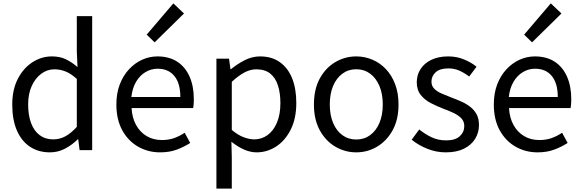

<svg xmlns="http://www.w3.org/2000/svg" viewBox="-20 -892 3457 1141"><path d="M276.6 13.4Q208.7 13.4 158.3 -19.9Q107.9 -53.1 80.3 -116.8Q52.8 -180.4 52.8 -271Q52.8 -359.1 85.8 -423.2Q118.9 -487.2 172.6 -522Q226.3 -556.8 288.4 -556.8Q336 -556.8 370.6 -540.2Q405.3 -523.6 440.6 -493.5L436.4 -587V-796H527.8V0H453L444.9 -64.1H442.1Q410.2 -32.3 368.2 -9.5Q326.1 13.4 276.6 13.4ZM296.8 -63.7Q335 -63.7 368.9 -82.2Q402.8 -100.8 436.4 -137.9V-422.9Q402.4 -454.1 370 -467.1Q337.5 -480.1 303.5 -480.1Q260.6 -480.1 225.1 -453.7Q189.6 -427.3 168.4 -380.6Q147.3 -333.9 147.3 -271.8Q147.3 -206.8 164.9 -160.1Q182.5 -113.4 216.1 -88.5Q249.7 -63.7 296.8 -63.7Z M931.7 13.4Q859.5 13.4 800.4 -20.6Q741.3 -54.6 706.4 -118.2Q671.6 -181.9 671.6 -271Q671.6 -337.5 691.6 -390.1Q711.7 -442.7 746.5 -480.1Q781.4 -517.6 825 -537.2Q868.6 -556.8 915.4 -556.8Q984.6 -556.8 1032.8 -525.7Q1081 -494.5 1106.4 -437.1Q1131.9 -379.7 1131.9 -301.7Q1131.9 -287.4 1130.9 -274.1Q1130 -260.7 1127.6 -249.7H761.9Q765 -192.4 788.3 -149.8Q811.7 -107.2 851.1 -83.5Q890.4 -59.8 942.3 -59.8Q981.8 -59.8 1014.5 -71.2Q1047.1 -82.7 1077.5 -103.1L1110.3 -42.5Q1074.8 -19.4 1031 -3Q987.2 13.4 931.7 13.4ZM760.7 -315.5H1051.7Q1051.7 -397.1 1016.2 -440.3Q980.8 -483.6 916.5 -483.6Q878.5 -483.6 845.1 -463.9Q811.7 -444.3 789.2 -406.9Q766.7 -369.6 760.7 -315.5ZM898.9 -640.4 851.7 -686.1 1010.2 -871.9 1073.5 -811.8Z M1266.1 229V-543.4H1341L1349.7 -480.5H1352.1Q1389.2 -511.1 1433.5 -533.9Q1477.9 -556.8 1524.9 -556.8Q1595.4 -556.8 1643.5 -522.3Q1691.7 -487.8 1716.3 -426.1Q1740.8 -364.3 1740.8 -280Q1740.8 -187.5 1707.5 -121.5Q1674.3 -55.6 1620.7 -21.1Q1567.1 13.4 1504.9 13.4Q1468.3 13.4 1430.2 -3.3Q1392.1 -20 1355.2 -49.9L1357.5 45.2V229ZM1490.3 -63.7Q1535 -63.7 1570.3 -89.4Q1605.6 -115.2 1625.9 -163.6Q1646.3 -212 1646.3 -278.8Q1646.3 -339.2 1631.7 -384.5Q1617.1 -429.8 1585.8 -454.9Q1554.5 -480.1 1502.4 -480.1Q1468.3 -480.1 1432.6 -461.3Q1397 -442.4 1357.5 -405.9V-119.9Q1394.4 -88.7 1429 -76.2Q1463.6 -63.7 1490.3 -63.7Z M2097.1 13.4Q2030.6 13.4 1973 -20.3Q1915.4 -54 1880.5 -117.6Q1845.6 -181.2 1845.6 -271Q1845.6 -361.9 1880.5 -425.7Q1915.4 -489.4 1973 -523.1Q2030.6 -556.8 2097.1 -556.8Q2146.9 -556.8 2192.3 -537.7Q2237.7 -518.6 2272.8 -481.9Q2307.8 -445.3 2328 -392.1Q2348.3 -338.9 2348.3 -271Q2348.3 -181.2 2313.1 -117.6Q2277.8 -54 2220.7 -20.3Q2163.7 13.4 2097.1 13.4ZM2097.1 -62.9Q2144.2 -62.9 2179.7 -88.9Q2215.2 -114.9 2235 -161.8Q2254.7 -208.7 2254.7 -271Q2254.7 -333.8 2235 -380.8Q2215.2 -427.8 2179.7 -454.2Q2144.2 -480.5 2097.1 -480.5Q2050.1 -480.5 2014.6 -454.2Q1979.1 -427.8 1959.4 -380.8Q1939.8 -333.8 1939.8 -271Q1939.8 -208.7 1959.4 -161.8Q1979.1 -114.9 2014.6 -88.9Q2050.1 -62.9 2097.1 -62.9Z M2629.1 13.4Q2571.6 13.4 2518.3 -8.3Q2465 -30 2426.5 -61.7L2471.4 -122.7Q2506.7 -94.3 2545 -76.1Q2583.2 -57.8 2631.9 -57.8Q2685.8 -57.8 2712.4 -82.6Q2739.1 -107.5 2739.1 -143.1Q2739.1 -171.1 2720.7 -189.8Q2702.2 -208.5 2673.5 -221.7Q2644.7 -235 2614.5 -246Q2576.9 -260.6 2540.6 -279.1Q2504.4 -297.7 2480.5 -327.5Q2456.7 -357.2 2456.7 -403Q2456.7 -446.6 2479 -481.3Q2501.3 -516 2543.2 -536.4Q2585.1 -556.8 2643.8 -556.8Q2694.3 -556.8 2737.6 -538.8Q2780.9 -520.9 2812 -495.4L2768.4 -437.5Q2740.4 -458.3 2710.6 -471.9Q2680.8 -485.5 2644.9 -485.5Q2593.2 -485.5 2568.6 -462.2Q2544 -438.9 2544 -407.3Q2544 -381.8 2560.4 -365Q2576.7 -348.2 2603.8 -336.5Q2631 -324.7 2661.2 -313.1Q2691.2 -301.9 2720.5 -289Q2749.7 -276.1 2773.5 -257.9Q2797.4 -239.8 2811.9 -213.5Q2826.4 -187.2 2826.4 -148.2Q2826.4 -104.1 2803.7 -67.1Q2781 -30.1 2737.3 -8.4Q2693.7 13.4 2629.1 13.4Z M3174.7 13.4Q3102.5 13.4 3043.4 -20.6Q2984.3 -54.6 2949.4 -118.2Q2914.6 -181.9 2914.6 -271Q2914.6 -337.5 2934.6 -390.1Q2954.7 -442.7 2989.5 -480.1Q3024.4 -517.6 3068 -537.2Q3111.6 -556.8 3158.4 -556.8Q3227.6 -556.8 3275.8 -525.7Q3324 -494.5 3349.4 -437.1Q3374.9 -379.7 3374.9 -301.7Q3374.9 -287.4 3373.9 -274.1Q3373 -260.7 3370.6 -249.7H3004.9Q3008 -192.4 3031.3 -149.8Q3054.7 -107.2 3094.1 -83.5Q3133.4 -59.8 3185.3 -59.8Q3224.8 -59.8 3257.5 -71.2Q3290.1 -82.7 3320.5 -103.1L3353.3 -42.5Q3317.8 -19.4 3274 -3Q3230.2 13.4 3174.7 13.4ZM3003.7 -315.5H3294.7Q3294.7 -397.1 3259.2 -440.3Q3223.8 -483.6 3159.5 -483.6Q3121.5 -483.6 3088.1 -463.9Q3054.7 -444.3 3032.2 -406.9Q3009.7 -369.6 3003.7 -315.5ZM3141.9 -640.4 3094.7 -686.1 3253.2 -871.9 3316.5 -811.8Z"/></svg>

Font: Noto Sans HK Thin
Style: Regular
Weight: 100
Designer: Ryoko NISHIZUKA 西塚涼子 (kana, bopomofo & ideographs); Paul D. Hunt (Latin, Greek & Cyrillic); Sandoll Communications 산돌커뮤니
Foundry: Adobe
Version: Version 2.004-H2;hotconv 1.0.118;makeotfexe 2.5.65603